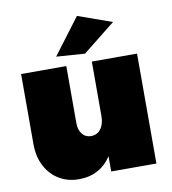

<svg xmlns="http://www.w3.org/2000/svg" viewBox="-87 -856 845 941"><g transform="rotate(-10 336.0 -385.0)"><path d="M359 -780 528 -720 366 -591 224 -601ZM617 -547V0H392V-76Q365 -34 324 -12Q283 10 231 10Q175 10 132 -16Q89 -42 64.5 -89Q40 -136 40 -198V-547H265V-263Q265 -229 281.5 -208.5Q298 -188 325 -188Q356 -188 374 -212Q392 -236 392 -276V-547Z"/></g></svg>

Font: TypoPRO Montserrat Alternates
Style: Regular
Weight: 900
Designer: Julieta Ulanovsky
Foundry: Julieta Ulanovsky
Version: Version 6.001